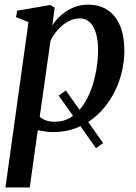

<svg xmlns="http://www.w3.org/2000/svg" viewBox="-20 -572 598 846"><path d="M434.5 58.5 403 81 238.5 -151 270 -173.5ZM4 254 105.5 -474.5 50.5 -496.5 56 -525 201 -550 221 -538 210.5 -460Q226.5 -485 250.2 -505.8Q274 -526.5 303.5 -539Q333 -551.5 366.5 -551.5Q420 -551.5 456 -526.5Q492 -501.5 510 -456Q528 -410.5 528 -348Q528 -296.5 514.2 -245Q500.5 -193.5 474 -147.5Q447.5 -101.5 409.2 -66Q371 -30.5 321.5 -10.2Q272 10 212.5 10Q196.5 10 179.5 7.5Q162.5 5 146.5 1.5L111 254ZM155 -57.5Q167 -47 183.8 -41.2Q200.5 -35.5 222 -35.5Q260.5 -35.5 291 -54.5Q321.5 -73.5 344.5 -106Q367.5 -138.5 382.2 -179.5Q397 -220.5 404.5 -264.8Q412 -309 412 -351Q412 -394.5 402.8 -425.8Q393.5 -457 375.5 -474Q357.5 -491 331 -491Q304 -491 278.8 -476.5Q253.5 -462 233.5 -439.2Q213.5 -416.5 202.5 -392Z"/></svg>

Font: Merriweather 60pt Medium
Style: Italic
Weight: 500
Italic angle: -7.8°
Version: Version 2.101